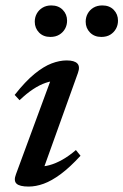

<svg xmlns="http://www.w3.org/2000/svg" viewBox="-20 -676 454 707"><path d="M39 -35 172.5 -397 191.5 -378Q171.5 -379 148.8 -371.2Q126 -363.5 101.8 -347.5Q77.5 -331.5 52 -307L34 -326.5Q73.5 -376.5 107.2 -404Q141 -431.5 170.2 -442.5Q199.5 -453.5 225.5 -453.5Q254 -453.5 264.8 -442.2Q275.5 -431 267 -407.5L134 -37L118.5 -63Q139 -61.5 162 -67.8Q185 -74 209.8 -88Q234.5 -102 259.5 -123.5L276.5 -102.5Q237.5 -60 203.8 -35Q170 -10 141 0.5Q112 11 85.5 11Q52 11 40.8 0.2Q29.5 -10.5 39 -35ZM165.5 -540Q139.5 -540 123.8 -556.2Q108 -572.5 108 -596Q108 -612.5 115.5 -626Q123 -639.5 136.8 -647.8Q150.5 -656 169 -656Q195 -656 211 -639.8Q227 -623.5 227 -600Q227 -583.5 219.5 -570Q212 -556.5 198.2 -548.2Q184.5 -540 165.5 -540ZM353 -540Q327.5 -540 311.5 -556.2Q295.5 -572.5 295.5 -596Q295.5 -612.5 303 -626Q310.5 -639.5 324.2 -647.8Q338 -656 357 -656Q383 -656 398.8 -639.8Q414.5 -623.5 414.5 -600Q414.5 -583.5 407 -570Q399.5 -556.5 386 -548.2Q372.5 -540 353 -540Z"/></svg>

Font: Newsreader 16pt 16pt Medium
Style: Italic
Weight: 500
Italic angle: -17°
Version: Version 1.003